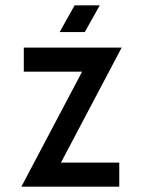

<svg xmlns="http://www.w3.org/2000/svg" viewBox="-20 -698 535 718"><path d="M435 -520H69V-430H287L60 0H426V-90H208ZM203 -578H297L353 -678H259Z"/></svg>

Font: Grotesk 02 Mince
Style: Bold
Weight: 400
Designer: Frank Adebiaye, contributions by Jérémy Landes, Ariel Martín Pérez
Foundry: Velvetyne Type Foundry
Version: Version 3.000;Glyphs 3.1.2 (3150)